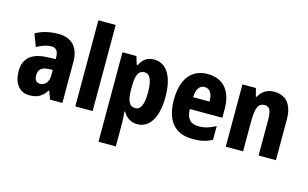

<svg xmlns="http://www.w3.org/2000/svg" viewBox="-113 -1078 2628 1637"><g transform="rotate(15 1201.0 -260.0)"><path d="M276 -560C199 -560 131 -542 77 -511L119 -402C167 -428 210 -442 246 -442C287 -442 309 -417 309 -363V-346L232 -343C101 -338 30 -280 30 -165C30 -67 77 10 171 10C245 10 284 -16 322 -73H325L352 0H461V-363C461 -493 393 -560 276 -560ZM270 -249 309 -251V-202C309 -144 277 -108 234 -108C202 -108 184 -128 184 -172C184 -220 210 -246 270 -249Z M728 0V-760H575V0Z M1123 -560C1065 -560 1030 -538 997 -478H989L967 -550H844V240H997V30C997 4 994 -28 991 -67H997C1024 -18 1066 10 1125 10C1229 10 1297 -94 1297 -274C1297 -456 1233 -560 1123 -560ZM1073 -434C1119 -434 1143 -383 1143 -274C1143 -169 1120 -118 1073 -118C1017 -118 997 -165 997 -264V-289C997 -390 1018 -434 1073 -434Z M1596 -559C1454 -559 1372 -459 1372 -272C1372 -89 1454 10 1612 10C1682 10 1734 -2 1783 -29V-150C1730 -121 1687 -108 1633 -108C1560 -108 1525 -149 1524 -231H1811V-309C1811 -468 1732 -559 1596 -559ZM1600 -445C1645 -445 1670 -405 1670 -336H1525C1527 -413 1557 -445 1600 -445Z M2184 -560C2121 -560 2075 -532 2048 -479H2040L2022 -550H1903V0H2056V-256C2056 -379 2073 -429 2133 -429C2179 -429 2193 -390 2193 -315V0H2346V-360C2346 -492 2285 -560 2184 -560Z"/></g></svg>

Font: Noto Sans Thai Looped Condensed ExtraBold
Style: Regular
Weight: 800
Width: 3
Designer: Sasikarn Vongin, Ben Mitchell
Foundry: The Fontpad Ltd
Version: Version 1.001